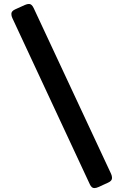

<svg xmlns="http://www.w3.org/2000/svg" viewBox="-20 -856 626 974"><path d="M127.4 -835.9Q141.1 -835.9 150.9 -814.9L543.5 25.9Q548.3 36.1 548.3 46.9Q548.3 61.5 528.8 70.3L478.5 93.3Q467.8 98.1 458 98.1Q444.8 98.1 436 79.6L42.5 -764.6Q37.6 -774.9 37.6 -785.6Q37.6 -799.8 57.1 -808.6L106.9 -831.1Q117.7 -835.9 127.4 -835.9Z"/></svg>

Font: Simply Mono
Style: Bold
Weight: 700
Designer: Wojciech Kalinowski "wmk69" (wmk69@o2.pl)
Foundry: Wojciech Kalinowski "wmk69" (wmk69@o2.pl)
Version: Version 1.0.0